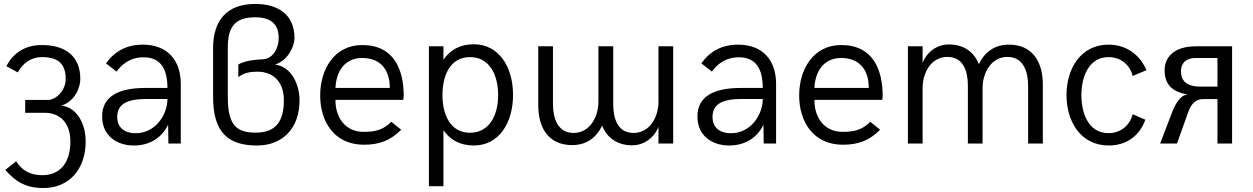

<svg xmlns="http://www.w3.org/2000/svg" viewBox="-20 -720 6283 963"><path d="M197.8 223.1C324.2 223.1 409.7 131.3 409.7 -10.7C409.7 -92.8 370.6 -180.2 288.6 -190.4C358.4 -213.4 382.8 -283.7 382.8 -323.7C382.8 -441.4 304.7 -494.1 189.9 -494.1C106 -494.1 45.4 -454.1 12.2 -387.7L69.3 -356.9C93.3 -401.4 134.3 -433.6 189.9 -433.6C269 -433.6 309.6 -402.8 309.6 -322.3C309.6 -278.8 277.8 -229 227.1 -218.8H106.4V-154.3H205.6C273.4 -154.3 333 -110.8 333 -10.7C333 87.4 289.1 158.7 191.4 158.7C132.3 158.7 89.4 134.8 61 88.9L6.3 132.3C56.6 188.5 106 223.1 197.8 223.1Z M651.9 9.8C721.2 9.8 787.6 -21 823.2 -94.2L824.7 0H886.7V-299.3C886.7 -418 819.8 -496.1 695.8 -496.1C615.2 -496.1 555.2 -462.9 511.7 -402.3L564.9 -360.8C588.4 -394.5 630.4 -432.6 700.2 -432.6C788.6 -432.6 819.8 -370.6 819.8 -278.8H708C569.8 -278.8 492.2 -233.4 492.2 -135.7C492.2 -43.9 560.1 9.8 651.9 9.8ZM660.2 -51.8C609.4 -51.8 567.9 -75.7 567.9 -133.8C567.9 -198.7 618.7 -223.6 715.3 -223.6H819.8C819.8 -145 760.3 -51.8 660.2 -51.8Z M1269 9.8C1396 9.8 1482.4 -74.7 1482.4 -216.8C1482.4 -298.8 1439.9 -386.2 1359.9 -396C1427.2 -418.9 1457 -489.7 1457 -529.8C1457 -647 1374.5 -700.2 1259.8 -700.2C1116.7 -700.2 1048.8 -616.7 1048.8 -478.5V-232.9C1048.8 -55.7 1124.5 9.8 1269 9.8ZM1263.2 -54.7C1166 -54.7 1122.6 -91.8 1122.6 -233.4V-481.9C1122.6 -582 1155.8 -633.3 1259.8 -633.3C1337.9 -633.3 1377.9 -600.1 1377.9 -528.3C1377.9 -484.4 1354 -423.8 1294.4 -422.4C1268.1 -421.4 1209 -417 1175.3 -396.5V-333C1205.6 -357.4 1241.2 -360.4 1272.9 -360.4C1341.8 -360.4 1403.8 -317.9 1403.8 -216.8C1403.8 -118.7 1369.1 -54.7 1263.2 -54.7Z M1805.2 5.9C1883.3 5.9 1938.5 -15.6 1992.2 -69.3L1942.4 -109.4C1904.3 -69.3 1862.3 -58.6 1804.2 -58.6C1710 -58.6 1661.6 -132.8 1662.6 -219.2H2002.4C2002.4 -219.2 2004.9 -231.9 2004.9 -237.8C2004.9 -370.6 1956.5 -494.1 1796.9 -494.1C1656.7 -494.1 1585.9 -372.1 1585.9 -241.2C1585.9 -108.4 1657.7 5.9 1805.2 5.9ZM1662.6 -278.8C1666 -361.3 1708.5 -429.2 1796.9 -429.2C1890.6 -429.2 1935.5 -367.2 1935.1 -278.8Z M2131.3 213.9H2204.1V-67.4C2235.8 -20.5 2285.2 9.8 2356.4 9.8C2481.9 9.8 2553.2 -102.5 2553.2 -244.1C2553.2 -385.3 2481.9 -498 2356.4 -498C2285.2 -498 2235.8 -467.3 2204.1 -420.4V-487.8H2131.3ZM2337.4 -54.2C2239.3 -54.2 2199.2 -143.6 2199.2 -243.2C2199.2 -343.8 2239.3 -433.6 2337.4 -433.6C2435.5 -433.6 2478.5 -343.8 2478.5 -243.2C2478.5 -143.6 2435.5 -54.2 2337.4 -54.2Z M3150.4 8.8C3210.9 8.8 3261.2 -29.3 3282.7 -84V0H3356.4V-487.8H3282.7V-210.4C3282.7 -130.4 3237.3 -53.2 3157.7 -53.2C3075.7 -53.2 3055.7 -128.9 3055.7 -197.8V-487.8H2981.4V-210.4C2981.4 -130.4 2936.5 -53.2 2856.4 -53.2C2774.4 -53.2 2753.4 -131.8 2753.4 -199.7V-487.8H2679.7V-190.9C2679.7 -85 2726.6 7.8 2849.6 7.8C2917.5 7.8 2969.2 -25.4 3000 -89.8C3025.9 -24.4 3081.1 8.8 3150.4 8.8Z M3637.7 9.8C3707 9.8 3773.4 -21 3809.1 -94.2L3810.5 0H3872.6V-299.3C3872.6 -418 3805.7 -496.1 3681.6 -496.1C3601.1 -496.1 3541 -462.9 3497.6 -402.3L3550.8 -360.8C3574.2 -394.5 3616.2 -432.6 3686 -432.6C3774.4 -432.6 3805.7 -370.6 3805.7 -278.8H3693.8C3555.7 -278.8 3478 -233.4 3478 -135.7C3478 -43.9 3545.9 9.8 3637.7 9.8ZM3646 -51.8C3595.2 -51.8 3553.7 -75.7 3553.7 -133.8C3553.7 -198.7 3604.5 -223.6 3701.2 -223.6H3805.7C3805.7 -145 3746.1 -51.8 3646 -51.8Z M4207.5 5.9C4285.6 5.9 4340.8 -15.6 4394.5 -69.3L4344.7 -109.4C4306.6 -69.3 4264.6 -58.6 4206.5 -58.6C4112.3 -58.6 4064 -132.8 4064.9 -219.2H4404.8C4404.8 -219.2 4407.2 -231.9 4407.2 -237.8C4407.2 -370.6 4358.9 -494.1 4199.2 -494.1C4059.1 -494.1 3988.3 -372.1 3988.3 -241.2C3988.3 -108.4 4060.1 5.9 4207.5 5.9ZM4064.9 -278.8C4068.4 -361.3 4110.8 -429.2 4199.2 -429.2C4293 -429.2 4337.9 -367.2 4337.4 -278.8Z M4533.7 0H4607.4V-277.8C4607.4 -357.9 4651.9 -434.6 4731.4 -434.6C4814.5 -434.6 4834.5 -358.9 4834.5 -290.5V0H4908.2V-277.8C4908.2 -357.9 4953.6 -434.6 5032.7 -434.6C5115.7 -434.6 5136.7 -356.4 5136.7 -288.6V0H5210.4V-297.9C5210.4 -402.8 5163.6 -496.1 5040.5 -496.1C4972.2 -496.1 4919.9 -462.4 4889.6 -397.9C4864.3 -463.4 4809.1 -497.1 4739.3 -497.1C4679.2 -497.1 4628.9 -459.5 4607.4 -404.3V-487.8H4533.7Z M5541 9.8C5629.4 9.8 5695.8 -38.6 5724.6 -119.6L5661.1 -147C5646.5 -89.4 5599.1 -52.2 5540 -52.2C5438 -52.2 5403.8 -153.8 5403.8 -243.2C5403.8 -331.1 5439 -433.6 5540 -433.6C5598.6 -433.6 5646.5 -397.9 5661.1 -338.9L5730.5 -368.2C5695.8 -446.8 5628.4 -496.1 5540 -496.1C5399.4 -496.1 5329.1 -374 5329.1 -243.2C5329.1 -110.8 5400.4 9.8 5541 9.8Z M5798.8 0H5883.3L5938 -153.3C5954.6 -200.7 5976.6 -223.1 6017.1 -223.1H6086.4V0H6159.7V-487.8H5979C5860.4 -487.8 5821.3 -425.8 5821.3 -368.2C5821.3 -286.6 5870.1 -257.8 5937.5 -245.6C5902.3 -245.6 5877 -200.2 5862.8 -167ZM6002.9 -285.6C5927.7 -285.6 5903.3 -316.9 5903.3 -363.8C5903.3 -401.9 5927.7 -429.2 5976.6 -429.2H6086.4V-285.6Z"/></svg>

Font: HK Grotesk
Style: Regular
Weight: 400
Designer: Alfredo Marco Pradil and Stefan Peev
Foundry: Hanken Design Co.
Version: Version 1.045;PS 001.045;hotconv 1.0.88;makeotf.lib2.5.64775